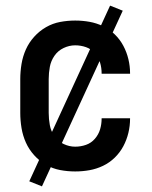

<svg xmlns="http://www.w3.org/2000/svg" viewBox="-20 -601 540 682"><path d="M247 8Q220 8 193.5 3Q167 -2 143.5 -15.5Q120 -29 101.5 -49.5Q83 -70 72 -94.5Q61 -119 56.5 -146Q52 -173 52 -200V-320Q52 -347 56.5 -374Q61 -401 72 -425.5Q83 -450 101.5 -470.5Q120 -491 143.5 -504.5Q167 -518 193.5 -523Q220 -528 247 -528Q273 -528 298 -523.5Q323 -519 346 -508Q369 -497 387.5 -479Q406 -461 418 -438.5Q430 -416 436 -391Q442 -366 442 -341V-339H341V-340Q341 -360 335.5 -378.5Q330 -397 317 -412Q304 -427 285.5 -433.5Q267 -440 247 -440Q226 -440 206 -430.5Q186 -421 173.5 -403Q161 -385 157 -363.5Q153 -342 153 -320V-200Q153 -178 157 -156.5Q161 -135 173.5 -117Q186 -99 206 -89.5Q226 -80 247 -80Q267 -80 285.5 -86.5Q304 -93 317 -108Q330 -123 335.5 -141.5Q341 -160 341 -180V-181H442V-179Q442 -154 436 -129Q430 -104 418 -81.5Q406 -59 387.5 -41Q369 -23 346 -12Q323 -1 298 3.5Q273 8 247 8ZM129 61 84 43 371 -581 416 -563Z"/></svg>

Font: Iosevka Custom Semibold
Style: Regular
Weight: 600
Designer: Belleve Invis
Foundry: Belleve Invis
Version: Version 27.0.2; ttfautohint (v1.8.4)